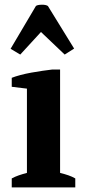

<svg xmlns="http://www.w3.org/2000/svg" viewBox="-20 -814 372 834"><path d="M26 0ZM307 0H31V-39Q46 -47 62 -52.5Q78 -58 97 -63V-429L31 -437V-476Q46 -482 68.5 -488Q91 -494 116 -498.5Q141 -503 165 -506.5Q189 -510 207 -512H241V-63Q261 -58 277 -52.5Q293 -47 307 -39ZM68 -577 26 -602 136 -788Q142 -793 160.5 -793.5Q179 -794 188 -788L302 -603L261 -577L158 -675Z"/></svg>

Font: PT Serif
Style: Bold
Weight: 700
Designer: A.Korolkova, O.Umpeleva, V.Yefimov
Foundry: ParaType Ltd
Version: Version 1.000W OFL; ttfautohint (v1.6)